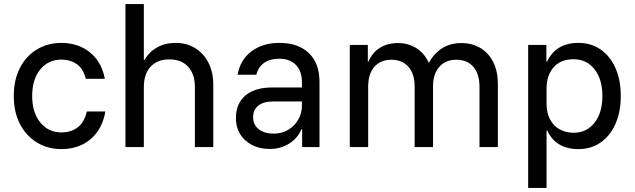

<svg xmlns="http://www.w3.org/2000/svg" viewBox="-20 -720 3107 940"><path d="M280.8 10Q214.2 10 161.2 -22.1Q108.3 -54.2 77.9 -112.5Q47.5 -170.8 47.5 -250Q47.5 -330 77.9 -388.3Q108.3 -446.7 161.2 -478.3Q214.2 -510 280.8 -510Q333.3 -510 377.1 -490.4Q420.8 -470.8 451.2 -432.1Q481.7 -393.3 493.3 -334.2H400Q388.3 -383.3 356.2 -405.8Q324.2 -428.3 280.8 -428.3Q216.7 -428.3 177.1 -380Q137.5 -331.7 137.5 -250Q137.5 -169.2 177.1 -120.4Q216.7 -71.7 280.8 -71.7Q326.7 -71.7 359.6 -95.8Q392.5 -120 405 -174.2H495.8Q485 -112.5 454.2 -71.7Q423.3 -30.8 379.2 -10.4Q335 10 280.8 10Z M594.2 0V-700H684.2V-426.7H687.5Q709.2 -465 748.3 -487.5Q787.5 -510 840 -510Q894.2 -510 935.8 -484.2Q977.5 -458.3 1000.8 -412.5Q1024.2 -366.7 1024.2 -305.8V0H934.2V-292.5Q934.2 -357.5 901.2 -393.3Q868.3 -429.2 809.2 -429.2Q750 -429.2 717.1 -393.3Q684.2 -357.5 684.2 -292.5V0Z M1301.7 9.2Q1227.5 9.2 1181.2 -32.9Q1135 -75 1135 -141.7Q1135 -212.5 1181.2 -252.1Q1227.5 -291.7 1312.5 -291.7H1458.3V-316.7Q1458.3 -371.7 1428.8 -402.1Q1399.2 -432.5 1345.8 -432.5Q1301.7 -432.5 1272.9 -412.1Q1244.2 -391.7 1235 -354.2H1143.3Q1155.8 -426.7 1210.8 -468.3Q1265.8 -510 1347.5 -510Q1440 -510 1492.1 -460Q1544.2 -410 1544.2 -319.2V0H1459.2V-86.7H1455.8Q1436.7 -42.5 1395 -16.7Q1353.3 9.2 1301.7 9.2ZM1320 -65.8Q1359.2 -65.8 1390.4 -84.2Q1421.7 -102.5 1440 -133.8Q1458.3 -165 1458.3 -203.3V-223.3H1318.3Q1270 -223.3 1244.6 -202.9Q1219.2 -182.5 1219.2 -145.8Q1219.2 -109.2 1246.7 -87.5Q1274.2 -65.8 1320 -65.8Z M1692.5 0V-500H1780.8V-419.2H1784.2Q1803.3 -463.3 1840.4 -486.2Q1877.5 -509.2 1927.5 -509.2Q1978.3 -509.2 2017.9 -484.6Q2057.5 -460 2078.3 -414.2H2080.8Q2105.8 -460 2145.8 -484.6Q2185.8 -509.2 2238.3 -509.2Q2291.7 -509.2 2332.5 -484.6Q2373.3 -460 2395.4 -415Q2417.5 -370 2417.5 -309.2V0H2327.5V-295.8Q2327.5 -358.3 2297.5 -392.9Q2267.5 -427.5 2214.2 -427.5Q2161.7 -427.5 2130.8 -392.9Q2100 -358.3 2100 -295.8V0H2010V-295.8Q2010 -358.3 1979.6 -392.9Q1949.2 -427.5 1895.8 -427.5Q1843.3 -427.5 1812.9 -392.9Q1782.5 -358.3 1782.5 -295.8V0Z M2565.8 200V-500H2655V-418.3H2658.3Q2701.7 -510 2811.7 -510Q2874.2 -510 2920.8 -477.5Q2967.5 -445 2993.3 -386.7Q3019.2 -328.3 3019.2 -250Q3019.2 -172.5 2993.3 -113.8Q2967.5 -55 2920.8 -22.5Q2874.2 10 2811.7 10Q2701.7 10 2659.2 -80.8H2655.8V200ZM2787.5 -70Q2852.5 -70 2890.8 -119.2Q2929.2 -168.3 2929.2 -250Q2929.2 -331.7 2890.8 -380.8Q2852.5 -430 2787.5 -430Q2725 -430 2690.4 -390.4Q2655.8 -350.8 2655.8 -286.7V-213.3Q2655.8 -149.2 2690.4 -110.4Q2725 -71.7 2787.5 -70Z"/></svg>

Font: Funnel Sans
Style: Regular
Weight: 400
Designer: NORD ID, Kristian Moeller
Foundry: Dicotype
Version: Version 1.000